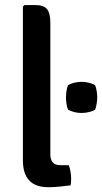

<svg xmlns="http://www.w3.org/2000/svg" viewBox="-20 -756 415 780"><path d="M259.5 -85Q264 -73 266.5 -58.2Q269 -43.5 269 -28.5Q269 -22 268.5 -15.5Q268 -9 266.5 -3Q248 -0.5 223.5 2Q199 4.5 176.5 4.5Q124.5 4.5 98.8 -22.8Q73 -50 73 -105.5V-729L79.5 -735.5H123Q158 -735.5 171.2 -718.8Q184.5 -702 184.5 -664V-129.5Q184.5 -107.5 194.2 -96.2Q204 -85 224.5 -85ZM248 -360Q248 -371 250 -385.8Q252 -400.5 256.5 -409.5Q266 -416 281 -419.8Q296 -423.5 311.5 -423.5Q326.5 -423.5 341.8 -419.8Q357 -416 366.5 -409.5Q370.5 -400.5 372.8 -385.8Q375 -371 375 -360Q375 -350 372.8 -335.2Q370.5 -320.5 366.5 -310.5Q357 -304.5 341.8 -300.8Q326.5 -297 311.5 -297Q296 -297 281 -300.8Q266 -304.5 256.5 -310.5Q252 -320.5 250 -335.2Q248 -350 248 -360Z"/></svg>

Font: Signika Light Medium
Style: Regular
Weight: 500
Version: Version 2.003;gftools[0.9.32]